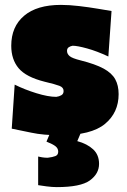

<svg xmlns="http://www.w3.org/2000/svg" viewBox="-20 -537 518 785"><path d="M226 16Q157 16 108.2 5.5Q59.5 -5 28 -11L40 -191Q80 -171 128.5 -156Q177 -141 210 -141Q222 -142.5 231 -147.8Q240 -153 240 -165Q240 -179.5 223.2 -186Q206.5 -192.5 162 -203Q86.5 -222 56.2 -258Q26 -294 26 -350Q26 -428 78.5 -472.5Q131 -517 229 -517Q263.5 -517 303.5 -512.2Q343.5 -507.5 379 -501.5Q414.5 -495.5 436 -492L423 -306Q376 -328 336 -339Q296 -350 277 -350Q268 -348.5 261 -343.8Q254 -339 254 -329Q254 -316.5 264.8 -307.5Q275.5 -298.5 310 -290Q369.5 -275 403.2 -256.8Q437 -238.5 451 -213.2Q465 -188 465 -152Q465 -76.5 409 -30.2Q353 16 226 16ZM212 228Q193.5 228 170.5 225Q147.5 222 136 220V103Q141.5 104.5 152.2 106.2Q163 108 175 108Q195.5 105.5 206.8 101Q218 96.5 218 83Q218 70 207.2 61.2Q196.5 52.5 170 42L203 -36H313V0L296 40Q336.5 51 360.8 73.5Q385 96 385 133Q385 173.5 347.2 200.8Q309.5 228 212 228Z"/></svg>

Font: Commissioner Flair Black
Style: Regular
Weight: 900
Designer: Kostas Bartsokas
Foundry: Kostas Bartsokas
Version: Version 1.000; ttfautohint (v1.8.3)